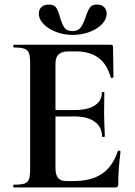

<svg xmlns="http://www.w3.org/2000/svg" viewBox="-20 -821 592 841"><path d="M41 -12Q73 -12 87.5 -17Q102 -22 107 -36.5Q112 -51 112 -81V-544Q112 -574 107 -588Q102 -602 87 -607.5Q72 -613 41 -613Q38 -613 38 -619Q38 -625 41 -625H465Q475 -625 475 -616L477 -483Q477 -481 471.5 -480Q466 -479 465 -482Q449 -540 411 -568Q373 -596 311 -596H281Q251 -596 237 -583Q223 -570 223 -543V-85Q223 -56 234 -42Q245 -28 269 -28H302Q380 -28 427 -60Q474 -92 496 -159Q496 -161 500 -161Q503 -161 505.5 -159.5Q508 -158 508 -157Q498 -79 498 -15Q498 -7 495 -3.5Q492 0 483 0H41Q38 0 38 -6Q38 -12 41 -12ZM305 -311H170V-339H306Q364 -339 395 -359Q426 -379 426 -415Q426 -418 431.5 -418Q437 -418 437 -415L436 -325L437 -277Q439 -243 439 -223Q439 -221 433 -221Q427 -221 427 -223Q427 -264 395.5 -287.5Q364 -311 305 -311ZM355 -746Q364 -774 373.5 -787.5Q383 -801 404 -801Q425 -801 436 -790Q447 -779 447 -761Q447 -736 426 -714.5Q405 -693 371 -680.5Q337 -668 298 -668Q260 -668 226 -681Q192 -694 171 -715.5Q150 -737 150 -761Q150 -779 161.5 -790Q173 -801 194 -801Q217 -801 226 -787.5Q235 -774 243 -745Q252 -714 262.5 -699.5Q273 -685 297 -685Q322 -685 333.5 -700.5Q345 -716 355 -746Z"/></svg>

Font: Cormorant Garamond
Style: Bold
Weight: 700
Designer: Christian Thalmann (Catharsis Fonts)
Foundry: Catharsis Fonts
Version: Version 4.000